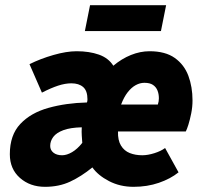

<svg xmlns="http://www.w3.org/2000/svg" viewBox="-20 -710 792 742"><path d="M154 12Q96 12 57 -22.5Q18 -57 18 -114Q18 -188 58.5 -231Q99 -274 167 -293Q235 -312 316 -314Q317 -316 317.5 -319.5Q318 -323 318 -326Q318 -359 301.5 -373.5Q285 -388 256 -388Q232 -388 204.5 -379Q177 -370 142 -352L94 -462Q136 -483 186.5 -497.5Q237 -512 276 -512Q325 -512 362 -499Q399 -486 418 -456Q450 -483 486 -497.5Q522 -512 558 -512Q619 -512 655.5 -486Q692 -460 708 -417Q724 -374 724 -322Q724 -297 719 -272Q714 -247 708 -228Q702 -209 698 -202H436Q435 -168 447.5 -147.5Q460 -127 481.5 -118.5Q503 -110 530 -110Q551 -110 576.5 -118Q602 -126 618 -138L670 -44Q639 -19 594 -3.5Q549 12 496 12Q444 12 401.5 -10Q359 -32 337 -63Q294 -28 251 -8Q208 12 154 12ZM220 -110Q238 -110 258.5 -122Q279 -134 298 -158Q297 -172 296 -186Q295 -200 296 -218Q252 -217 225 -207Q198 -197 186 -181Q174 -165 174 -146Q174 -130 186.5 -120Q199 -110 220 -110ZM448 -306H590Q592 -313 593 -318Q594 -323 594 -330Q594 -347 588.5 -360.5Q583 -374 571 -382Q559 -390 538 -390Q521 -390 504.5 -381Q488 -372 473.5 -353.5Q459 -335 448 -306ZM308 -590 328 -690H622L602 -590Z"/></svg>

Font: Source Sans 3 Black
Style: Italic
Weight: 900
Italic angle: -11°
Designer: Paul D. Hunt
Foundry: Adobe
Version: Version 3.052;hotconv 1.1.0;makeotfexe 2.6.0